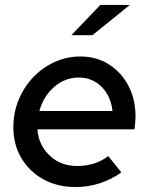

<svg xmlns="http://www.w3.org/2000/svg" viewBox="-20 -745 602 775"><path d="M285 10Q212 10 155.5 -21Q99 -52 66.5 -106.5Q34 -161 34 -231Q34 -290 55 -341.5Q76 -393 113.5 -432.5Q151 -472 200 -494.5Q249 -517 305 -517Q369 -517 419 -485.5Q469 -454 498 -399.5Q527 -345 527 -275Q527 -265 526 -252.5Q525 -240 523 -223H131Q136 -159 180.5 -117Q225 -75 291 -75Q365 -75 417 -115L470 -49Q385 10 285 10ZM139 -297H434Q428 -356 390.5 -394Q353 -432 298 -432Q242 -432 198.5 -394Q155 -356 139 -297ZM268 -603 385 -725H504L353 -603Z"/></svg>

Font: Red Hat Display Medium
Style: Italic
Weight: 500
Italic angle: -12°
Designer: Pentagram, MCKL
Foundry: Pentagram, MCKL
Version: Version 1.023; ttfautohint (v1.8.3)